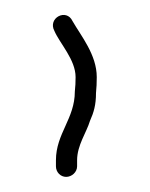

<svg xmlns="http://www.w3.org/2000/svg" viewBox="-20 -666 198 254"><path d="M82 -446V-454C82 -473.9 94.4 -490.6 99 -506C104.1 -517.4 107 -527.2 107 -543C107.7 -549.7 108 -556.7 108 -564C108 -593.6 87.1 -618.6 76 -638C67.9 -655.5 42.7 -642.2 52 -625C59.1 -608.5 80 -587 80 -564C80 -557.3 79.7 -551 79 -545C79 -508.9 54 -489.4 54 -454V-446C54 -438.3 60 -432 67.5 -432C75 -432 82 -438.3 82 -446Z"/></svg>

Font: HoneyBee
Style: XLit
Weight: 200
Foundry: Cannot Into Space Fonts
Version: Version 0.89